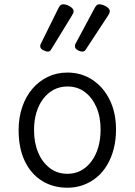

<svg xmlns="http://www.w3.org/2000/svg" viewBox="-20 -858 629 897"><path d="M295 19Q227 19 175.5 -13.5Q124 -46 95.5 -106Q67 -166 67 -250Q67 -309 84 -358.5Q101 -408 131.5 -443.5Q162 -479 203.5 -499Q245 -519 295 -519Q361 -519 412.5 -484.5Q464 -450 493 -390.5Q522 -331 522 -253Q522 -205 511.5 -163.5Q501 -122 481 -88Q461 -54 433 -30.5Q405 -7 370 6Q335 19 295 19ZM295 -46Q330 -46 358 -61Q386 -76 407 -104Q428 -132 439 -170Q450 -208 450 -253Q450 -312 430.5 -357Q411 -402 376.5 -428Q342 -454 295 -454Q260 -454 231.5 -439Q203 -424 182 -396.5Q161 -369 150 -332Q139 -295 139 -250Q139 -191 158.5 -145Q178 -99 213 -72.5Q248 -46 295 -46ZM204 -617Q194 -617 181 -624Q168 -631 168 -642Q168 -644 168.5 -647.5Q169 -651 172 -656L254 -822Q258 -829 262.5 -833.5Q267 -838 276 -838Q285 -838 296 -833.5Q307 -829 315.5 -821.5Q324 -814 324 -805Q324 -802 322.5 -798Q321 -794 317 -787L221 -630Q217 -623 213.5 -620Q210 -617 204 -617ZM366 -617Q355 -617 342.5 -624Q330 -631 330 -642Q330 -644 330.5 -647.5Q331 -651 334 -656L423 -822Q427 -829 431.5 -833.5Q436 -838 444 -838Q453 -838 464.5 -833.5Q476 -829 484.5 -821.5Q493 -814 493 -805Q493 -802 491.5 -798Q490 -794 486 -787L383 -630Q379 -623 375 -620Q371 -617 366 -617Z"/></svg>

Font: Playwrite FR Moderne Light
Style: Regular
Weight: 300
Version: Version 1.002